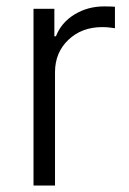

<svg xmlns="http://www.w3.org/2000/svg" viewBox="-20 -573 399 593"><path d="M83.5 0V-545.9H147.9V-460.9H152.8Q168.9 -502.9 209.7 -528.1Q250.5 -553.2 301.3 -553.2Q309.1 -553.2 318.8 -553Q328.6 -552.7 335 -552.2V-485.8Q331.5 -486.3 320.3 -487.8Q309.1 -489.3 295.9 -489.3Q232.4 -489.3 191.2 -450Q149.9 -410.6 149.9 -350.1V0Z"/></svg>

Font: Inter Light
Style: Regular
Weight: 300
Designer: Rasmus Andersson
Foundry: rsms
Version: Version 4.000;git-a52131595